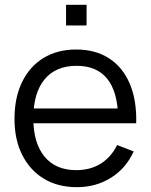

<svg xmlns="http://www.w3.org/2000/svg" viewBox="-20 -760 624 795"><path d="M253.5 -654.5V-740H338.5V-654.5ZM298.5 15Q219.5 15 161.8 -20Q104 -55 72 -118.5Q40 -182 40 -267.5Q40 -356 71.5 -420.5Q103 -485 160.2 -520Q217.5 -555 295.5 -555Q375.5 -555 432 -518.2Q488.5 -481.5 517.5 -413Q546.5 -344.5 544 -249.5H469V-275.5Q467 -380.5 423.8 -434Q380.5 -487.5 297.5 -487.5Q210.5 -487.5 164.2 -431Q118 -374.5 118 -270Q118 -168 164.2 -111.8Q210.5 -55.5 295.5 -55.5Q353.5 -55.5 396.8 -82.2Q440 -109 465 -159.5L533.5 -133Q501.5 -62.5 439.2 -23.8Q377 15 298.5 15ZM92 -249.5V-311H504.5V-249.5Z"/></svg>

Font: Manrope ExtraLight
Style: Regular
Weight: 400
Version: Version 4.504